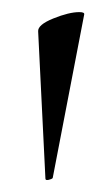

<svg xmlns="http://www.w3.org/2000/svg" viewBox="-20 -660 180 317"><path d="M111 -640Q120 -640 119 -636L67 -366Q65 -364 60 -363Q55 -362 55 -365L43 -608Q42 -619 68 -629.5Q94 -640 111 -640Z"/></svg>

Font: Cormorant
Style: Regular
Weight: 400
Designer: Christian Thalmann (Catharsis Fonts)
Foundry: Catharsis Fonts
Version: Version 4.000